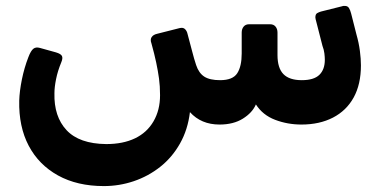

<svg xmlns="http://www.w3.org/2000/svg" viewBox="-20 -414 1295 649"><path d="M331 215Q241 215 176 179Q111 143 77 78.5Q43 14 45 -74Q46 -106 54 -145.5Q62 -185 76 -221Q84 -242 92.5 -249Q101 -256 115 -252L169 -237Q186 -232 189.5 -224.5Q193 -217 187 -203Q175 -174 169.5 -146.5Q164 -119 164 -99Q162 -20 205 26Q248 72 339 73Q396 73 436.5 53.5Q477 34 499 -4Q521 -42 521 -92Q521 -123 517.5 -148.5Q514 -174 508 -202.5Q502 -231 492 -267Q487 -280 492.5 -288.5Q498 -297 512 -300L587 -319Q599 -322 605.5 -315.5Q612 -309 614 -299Q623 -266 629.5 -240.5Q636 -215 643 -194Q652 -167 670.5 -155Q689 -143 724 -143Q767 -143 782 -166.5Q797 -190 797 -233V-304Q797 -316 803.5 -324Q810 -332 822 -332H893Q905 -332 911.5 -324Q918 -316 918 -304V-228Q918 -184 938 -163.5Q958 -143 1000 -143Q1041 -143 1059.5 -161Q1078 -179 1078 -212Q1078 -221 1076.5 -233.5Q1075 -246 1070 -259L1049 -341Q1048 -345 1047 -348.5Q1046 -352 1046 -355Q1046 -366 1052 -369.5Q1058 -373 1065 -375L1137 -393Q1139 -394 1141.5 -394Q1144 -394 1146 -394Q1155 -394 1159.5 -387Q1164 -380 1167 -368L1185 -297Q1193 -269 1196.5 -242Q1200 -215 1200 -193Q1200 -129 1175.5 -84.5Q1151 -40 1105.5 -16.5Q1060 7 999 7Q952 7 910 -9Q868 -25 845 -61Q833 -33 801 -13Q769 7 722 7Q691 7 666 -3.5Q641 -14 622 -35Q615 24 588.5 71Q562 118 521.5 150Q481 182 432 198.5Q383 215 331 215Z"/></svg>

Font: Rubik Light SemiBold
Style: Regular
Weight: 600
Version: Version 2.300;gftools[0.9.30]